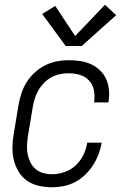

<svg xmlns="http://www.w3.org/2000/svg" viewBox="-20 -782 540 810"><path d="M200 8Q171 8 144 2Q117 -4 95 -19Q73 -34 59 -57Q45 -80 38.5 -106Q32 -132 32.5 -160.5Q33 -189 38 -218L58 -338Q62 -362 70 -387Q78 -412 92 -434.5Q106 -457 126 -475.5Q146 -494 169.5 -506Q193 -518 218.5 -523Q244 -528 269 -528Q294 -528 318 -524.5Q342 -521 363 -511.5Q384 -502 401 -486Q418 -470 427.5 -449Q437 -428 439.5 -404Q442 -380 438 -355Q438 -354 437.5 -352.5Q437 -351 437 -350H377Q377 -351 377 -352Q377 -353 377 -353Q381 -378 376 -402Q371 -426 355.5 -442.5Q340 -459 317 -466Q294 -473 269 -473Q251 -473 232 -469Q213 -465 196 -455.5Q179 -446 165 -431.5Q151 -417 141.5 -400Q132 -383 126.5 -365Q121 -347 118 -329L98 -209Q95 -189 94 -169.5Q93 -150 96.5 -132Q100 -114 108 -97.5Q116 -81 130 -69Q144 -57 162 -52Q180 -47 200 -47Q225 -47 252 -56Q279 -65 299.5 -84.5Q320 -104 332 -129Q344 -154 348 -180H409Q405 -156 396 -132Q387 -108 373 -86Q359 -64 339.5 -45Q320 -26 297 -14Q274 -2 249 3Q224 8 200 8ZM257 -588 158 -723 213 -757 297 -630 423 -762 470 -718 325 -588Z"/></svg>

Font: Iosevka SS04 Light Oblique
Style: Regular
Weight: 300
Italic angle: -9°
Monospace: yes
Designer: Belleve Invis
Foundry: Belleve Invis
Version: Version 19.0.0; ttfautohint (v1.8.4)